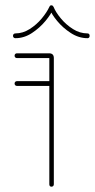

<svg xmlns="http://www.w3.org/2000/svg" viewBox="-20 -704 358 724"><path d="M44 -485Q40 -485 37.5 -487.5Q35 -490 35 -494Q35 -498 37.5 -500.5Q40 -503 44 -503H165Q183 -503 183 -485V-9Q183 -5 180.5 -2.5Q178 0 174 0Q170 0 168 -2.5Q166 -5 166 -9V-485ZM44 -380Q40 -380 37.5 -382.5Q35 -385 35 -389Q35 -393 37.5 -395.5Q40 -398 44 -398H174Q178 -398 180.5 -395.5Q183 -393 183 -389Q183 -385 180.5 -382.5Q178 -380 174 -380ZM166 -678Q167 -680 168.5 -682Q170 -684 174 -684Q177 -684 179 -682Q181 -680 182 -678Q190 -658 209.5 -634.5Q229 -611 255 -594.5Q281 -578 310 -578Q314 -578 316 -575.5Q318 -573 318 -569Q318 -565 316 -562.5Q314 -560 310 -560Q277 -560 247 -579.5Q217 -599 195.5 -625Q174 -651 167 -671H181Q173 -651 151.5 -625Q130 -599 100.5 -579.5Q71 -560 38 -560Q34 -560 31.5 -562.5Q29 -565 29 -569Q29 -573 31.5 -575.5Q34 -578 38 -578Q66 -578 92 -594.5Q118 -611 137.5 -634.5Q157 -658 166 -678Z"/></svg>

Font: Libertine-Super Thin
Style: Regular
Weight: 100
Designer: Bastien Sozeau
Foundry: NBR — Bastien Sozeau
Version: Version 2.003;gftools[0.9.33]